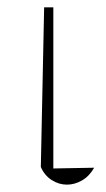

<svg xmlns="http://www.w3.org/2000/svg" viewBox="-20 -498 288 522"><path d="M91 -44 100 -478H125V-40L236 -42Q223 -19 203 -7.5Q183 4 162 4Q140 4 120.5 -8.5Q101 -21 91 -44Z"/></svg>

Font: Piazzolla Thin
Style: Regular
Weight: 100
Designer: Juan Pablo del Peral
Foundry: Huerta Tipografica
Version: Version 1.330